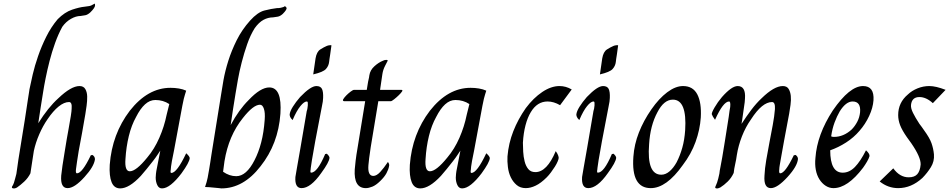

<svg xmlns="http://www.w3.org/2000/svg" viewBox="-20 -1045 5271 1065"><path d="M492.3 -185.6Q506.7 -177.4 506.7 -161.5Q501.5 -121 448.7 -63.1Q393.3 -1.5 354.9 -1.5Q314.4 -1.5 319.5 -70.8Q324.1 -116.4 338.5 -201.5Q351.3 -282.1 360.3 -329Q369.2 -375.9 372.8 -401.5Q377.4 -430.8 377.4 -442.1Q380.5 -479 363.1 -479Q335.9 -479 305.1 -454.1Q274.4 -429.2 243.6 -383.6Q217.9 -346.7 197.7 -300Q177.4 -253.3 167.7 -207.7Q163.1 -179 158.2 -145.9Q153.3 -112.8 148.7 -83.6Q135.9 -57.9 114.6 -37.9Q93.3 -17.9 74.4 -5.1Q63.1 1.5 53.3 0Q43.6 -1.5 46.7 -9.7Q53.3 -19.5 57.4 -31.5Q61.5 -43.6 64.1 -54.9Q67.7 -67.7 70.8 -80.5Q72.8 -92.3 75.9 -116.2Q79 -140 82.1 -160Q105.1 -300 117.2 -377.4Q129.2 -454.9 134.6 -492.1Q140 -529.2 141.8 -537.9Q143.6 -546.7 143.6 -550.3Q150.3 -583.6 161.5 -632.1Q172.8 -680.5 191.3 -733.8Q209.7 -787.2 236.4 -841Q263.1 -894.9 300 -938.5Q338.5 -977.4 379.7 -991.3Q421 -1005.1 448.7 -1007.7Q463.1 -1009.7 474.4 -1011.3Q485.6 -1012.8 503.6 -1024.1Q507.7 -1027.2 507.2 -1014.4Q506.7 -1001.5 480.5 -975.9Q466.2 -963.1 453.1 -960.5Q440 -957.9 427.2 -956.4Q401.5 -956.4 373.3 -940.3Q345.1 -924.1 325.6 -896.4Q303.6 -856.4 285.6 -806.4Q267.7 -756.4 254.9 -706.4Q242.1 -656.4 233.1 -611.3Q224.1 -566.2 219.5 -535.9Q211.3 -487.2 205.6 -449.2Q200 -411.3 192.3 -361.5Q246.7 -448.7 303.6 -500Q374.4 -567.7 421 -567.7Q443.6 -567.7 453.3 -550.8Q463.1 -533.8 463.6 -509.7Q464.1 -485.6 460.3 -458.2Q456.4 -430.8 453.3 -411.3Q445.1 -361.5 435.4 -309Q425.6 -256.4 416.4 -206.7Q411.3 -174.4 407.4 -149.2Q403.6 -124.1 401.5 -106.7Q398.5 -83.6 406.7 -83.6Q435.9 -83.6 483.6 -183.6Z M919 -467.7Q885.1 -490.3 841.5 -490.3Q810.8 -490.3 784.4 -466.2Q757.9 -442.1 734.9 -396.4Q709.2 -350.3 694.6 -290.5Q680 -230.8 675.9 -163.1Q670.8 -94.9 700 -94.9Q734.9 -94.9 796.4 -170.8Q836.4 -217.9 863.8 -280.8Q891.3 -343.6 904.1 -407.7ZM869.2 -209.7Q865.6 -205.1 854.6 -187.9Q843.6 -170.8 827.2 -150Q810.8 -129.2 793.3 -107.4Q775.9 -85.6 761 -69.2Q696.4 0 646.7 0Q612.8 0 599 -34.6Q585.1 -69.2 588.7 -130.8Q601.5 -301.5 700 -430.8Q800 -557.9 925.6 -557.9Q949.7 -557.9 972.3 -554.1Q994.9 -550.3 1012.8 -542.1Q1012.8 -540 1006.4 -521.8Q1000 -503.6 991.3 -457.9L945.1 -209.7Q930.3 -138.5 928.7 -121Q927.2 -107.7 927.2 -103.6Q923.6 -85.6 930.3 -85.6Q961 -85.6 1012.8 -194.9Q1032.3 -177.4 1032.3 -167.7Q1030.3 -143.6 986.7 -83.6Q956.4 -43.6 929 -21.8Q901.5 0 878.5 0Q861 0 852.3 -18.5Q843.6 -36.9 843.6 -60Q843.6 -66.2 845.1 -81.3Q846.7 -96.4 849.7 -109.7Z M1422.1 -464.1Q1385.1 -464.1 1327.2 -390.3Q1248.2 -292.3 1225.1 -150.3L1217.4 -92.3Q1252.8 -67.7 1290.3 -67.7Q1346.7 -67.7 1391.8 -156.4Q1414.4 -200 1428.7 -254.9Q1443.1 -309.7 1448.2 -380.5Q1451.3 -419.5 1443.8 -441.8Q1436.4 -464.1 1422.1 -464.1ZM1557.9 -1009.7Q1564.1 -1011.3 1569 -1002.3Q1573.8 -993.3 1548.2 -967.7Q1533.8 -954.9 1520.8 -952.6Q1507.7 -950.3 1494.9 -948.7Q1467.2 -948.7 1441.5 -934.9Q1415.9 -921 1392.8 -888.7Q1368.7 -850.3 1351.3 -800.3Q1333.8 -750.3 1320.8 -699.5Q1307.7 -648.7 1299.7 -603.3Q1291.8 -557.9 1286.7 -527.2Q1278.5 -475.9 1272.8 -440.5Q1267.2 -405.1 1259.5 -351.3Q1304.6 -435.9 1359.5 -490.3Q1425.1 -560 1473.8 -560Q1545.1 -560 1535.4 -414.4Q1523.6 -246.7 1425.1 -122.6Q1330.3 0 1207.7 0Q1203.1 0 1192.3 -1.8Q1181.5 -3.6 1140 -6.7Q1136.4 -6.7 1128.7 -7.2Q1121 -7.7 1117.4 -7.7Q1127.2 -35.9 1131.8 -59Q1136.4 -82.1 1140 -105.1Q1143.1 -121 1146.2 -143.6Q1149.2 -166.2 1152.8 -187.2L1206.2 -519.5Q1210.8 -551.3 1219.7 -601.3Q1228.7 -651.3 1246.4 -707.7Q1264.1 -764.1 1293.1 -822.3Q1322.1 -880.5 1367.2 -930.8Q1409.2 -977.4 1447.2 -986.9Q1485.1 -996.4 1515.9 -1000Q1528.7 -1000 1536.9 -1001.8Q1545.1 -1003.6 1549.2 -1005.1Q1555.9 -1006.7 1557.9 -1009.7Z M1792.8 -192.3Q1807.7 -179 1807.7 -169.2Q1805.6 -145.1 1762.1 -85.6Q1703.1 -1.5 1652.8 -1.5Q1614.4 -1.5 1618.5 -63.1Q1620.5 -72.8 1627.2 -114.4Q1633.3 -151.3 1646.4 -223.8Q1659.5 -296.4 1681.5 -429.2Q1683.6 -433.8 1685.1 -442.6Q1686.7 -451.3 1687.4 -460.3Q1688.2 -469.2 1687.4 -475.6Q1686.7 -482.1 1681.5 -482.1Q1667.2 -482.1 1646.2 -456.4Q1625.1 -430.8 1603.1 -379Q1592.8 -388.7 1589.7 -396.2Q1586.7 -403.6 1586.7 -409.7Q1588.2 -427.2 1604.4 -453.1Q1620.5 -479 1644.6 -506.7Q1703.1 -567.7 1734.9 -567.7Q1757.9 -567.7 1765.9 -551.8Q1773.8 -535.9 1772.3 -501.5Q1772.3 -494.9 1770.5 -481.3Q1768.7 -467.7 1765.6 -454.9Q1741.5 -332.3 1728.7 -262.3Q1715.9 -192.3 1710.3 -157.4Q1704.6 -122.6 1703.8 -113.8Q1703.1 -105.1 1703.1 -105.1Q1699.5 -87.2 1705.6 -87.2Q1740 -87.2 1783.6 -190.3ZM1805.6 -701.5Q1803.1 -679 1787.7 -662.1Q1772.3 -645.1 1717.4 -632.3L1730.3 -721Q1736.4 -757.9 1756.7 -770.8Q1776.9 -783.6 1792.8 -790.3Q1799.5 -793.3 1809 -794.1Q1818.5 -794.9 1818.5 -793.3Q1814.4 -763.1 1811.8 -745.1Q1809.2 -727.2 1807.7 -717.9Q1805.6 -706.7 1805.6 -701.5Z M2050.8 -69.2Q2068.7 -69.2 2089 -91Q2109.2 -112.8 2131.8 -146.7Q2141.5 -133.8 2137.9 -122.6Q2134.9 -105.1 2123.6 -84.1Q2112.3 -63.1 2088.2 -40Q2065.6 -17.9 2045.4 -9.7Q2025.1 -1.5 2009.2 -1.5Q1941.5 -1.5 1947.7 -105.1Q1949.2 -124.1 1952.6 -153.1Q1955.9 -182.1 1964.1 -229.2L2005.6 -483.6H1888.2Q1878.5 -485.6 1884.4 -495.4Q1890.3 -505.1 1901.3 -516.2Q1912.3 -527.2 1925.1 -536.9Q1937.9 -546.7 1944.6 -546.7H2014.4Q2018.5 -575.9 2021.8 -591.8Q2025.1 -607.7 2027.2 -616.4Q2028.7 -624.1 2028.7 -627.2Q2033.3 -656.4 2056.7 -677.4Q2080 -698.5 2103.1 -707.7Q2112.3 -712.8 2122.1 -712.8Q2131.8 -712.8 2130.3 -707.7Q2127.2 -701.5 2115.9 -679.7Q2104.6 -657.9 2101 -633.8L2088.2 -546.7H2204.6Q2215.9 -546.7 2210.3 -537.9Q2204.6 -529.2 2192.3 -517.2Q2180 -505.1 2166.4 -494.4Q2152.8 -483.6 2147.7 -483.6H2078.5L2036.4 -229.2Q2030.3 -190.3 2027.7 -167.7Q2025.1 -145.1 2023.6 -129.2Q2018.5 -69.2 2050.8 -69.2Z M2583.6 -467.7Q2549.7 -490.3 2506.2 -490.3Q2475.4 -490.3 2449 -466.2Q2422.6 -442.1 2399.5 -396.4Q2373.8 -350.3 2359.2 -290.5Q2344.6 -230.8 2340.5 -163.1Q2335.4 -94.9 2364.6 -94.9Q2399.5 -94.9 2461 -170.8Q2501 -217.9 2528.5 -280.8Q2555.9 -343.6 2568.7 -407.7ZM2533.8 -209.7Q2530.3 -205.1 2519.2 -187.9Q2508.2 -170.8 2491.8 -150Q2475.4 -129.2 2457.9 -107.4Q2440.5 -85.6 2425.6 -69.2Q2361 0 2311.3 0Q2277.4 0 2263.6 -34.6Q2249.7 -69.2 2253.3 -130.8Q2266.2 -301.5 2364.6 -430.8Q2464.6 -557.9 2590.3 -557.9Q2614.4 -557.9 2636.9 -554.1Q2659.5 -550.3 2677.4 -542.1Q2677.4 -540 2671 -521.8Q2664.6 -503.6 2655.9 -457.9L2609.7 -209.7Q2594.9 -138.5 2593.3 -121Q2591.8 -107.7 2591.8 -103.6Q2588.2 -85.6 2594.9 -85.6Q2625.6 -85.6 2677.4 -194.9Q2696.9 -177.4 2696.9 -167.7Q2694.9 -143.6 2651.3 -83.6Q2621 -43.6 2593.6 -21.8Q2566.2 0 2543.1 0Q2525.6 0 2516.9 -18.5Q2508.2 -36.9 2508.2 -60Q2508.2 -66.2 2509.7 -81.3Q2511.3 -96.4 2514.4 -109.7Z M3086.7 -461.5Q3051.3 -482.1 3017.4 -482.1Q2959.5 -482.1 2924.1 -422.6Q2906.2 -393.3 2894.9 -350Q2883.6 -306.7 2880.5 -253.3Q2880.5 -230.8 2882.1 -203.3Q2883.6 -175.9 2890 -150Q2896.4 -124.1 2910.3 -107.2Q2924.1 -90.3 2949.7 -90.3Q3013.8 -90.3 3062.6 -206.7Q3072.3 -193.3 3075.6 -183.8Q3079 -174.4 3079 -169.2Q3079 -163.1 3073.3 -149.5Q3067.7 -135.9 3057.9 -120.5Q3048.2 -105.1 3036.2 -89Q3024.1 -72.8 3012.8 -61.5Q2980.5 -29.2 2951.5 -15.4Q2922.6 -1.5 2896.4 -1.5Q2866.2 -1.5 2845.9 -18.7Q2825.6 -35.9 2813.3 -61.5Q2801 -87.2 2797.2 -118.7Q2793.3 -150.3 2794.9 -177.4Q2801 -250.3 2827.2 -316.9Q2853.3 -383.6 2896.4 -445.1Q2938.5 -501.5 2987.7 -534.6Q3036.9 -567.7 3083.6 -567.7Q3119 -567.7 3151.3 -548.7Z M3383.1 -192.3Q3397.9 -179 3397.9 -169.2Q3395.9 -145.1 3352.3 -85.6Q3293.3 -1.5 3243.1 -1.5Q3204.6 -1.5 3208.7 -63.1Q3210.8 -72.8 3217.4 -114.4Q3223.6 -151.3 3236.7 -223.8Q3249.7 -296.4 3271.8 -429.2Q3273.8 -433.8 3275.4 -442.6Q3276.9 -451.3 3277.7 -460.3Q3278.5 -469.2 3277.7 -475.6Q3276.9 -482.1 3271.8 -482.1Q3257.4 -482.1 3236.4 -456.4Q3215.4 -430.8 3193.3 -379Q3183.1 -388.7 3180 -396.2Q3176.9 -403.6 3176.9 -409.7Q3178.5 -427.2 3194.6 -453.1Q3210.8 -479 3234.9 -506.7Q3293.3 -567.7 3325.1 -567.7Q3348.2 -567.7 3356.2 -551.8Q3364.1 -535.9 3362.6 -501.5Q3362.6 -494.9 3360.8 -481.3Q3359 -467.7 3355.9 -454.9Q3331.8 -332.3 3319 -262.3Q3306.2 -192.3 3300.5 -157.4Q3294.9 -122.6 3294.1 -113.8Q3293.3 -105.1 3293.3 -105.1Q3289.7 -87.2 3295.9 -87.2Q3330.3 -87.2 3373.8 -190.3ZM3395.9 -701.5Q3393.3 -679 3377.9 -662.1Q3362.6 -645.1 3307.7 -632.3L3320.5 -721Q3326.7 -757.9 3346.9 -770.8Q3367.2 -783.6 3383.1 -790.3Q3389.7 -793.3 3399.2 -794.1Q3408.7 -794.9 3408.7 -793.3Q3404.6 -763.1 3402.1 -745.1Q3399.5 -727.2 3397.9 -717.9Q3395.9 -706.7 3395.9 -701.5Z M3580.5 -245.1Q3567.2 -75.9 3648.2 -75.9Q3671.8 -75.9 3693.6 -94.4Q3715.4 -112.8 3733.3 -145.1Q3752.3 -182.1 3764.6 -225.6Q3776.9 -269.2 3780.5 -322.6Q3791.3 -492.3 3712.3 -492.3Q3662.6 -492.3 3626.7 -422.6Q3586.7 -348.7 3580.5 -245.1ZM3767.2 -129.2Q3676.9 -1.5 3589.7 -1.5Q3480.5 -1.5 3493.3 -175.9Q3497.9 -243.6 3523.8 -309.7Q3549.7 -375.9 3593.3 -438.5Q3634.9 -498.5 3680.8 -533.1Q3726.7 -567.7 3768.7 -567.7Q3823.6 -567.7 3847.7 -521.8Q3871.8 -475.9 3867.2 -393.3Q3862.6 -325.6 3838.2 -257.9Q3813.8 -190.3 3767.2 -129.2Z M4393.3 -185.6Q4406.2 -175.9 4406.2 -163.1Q4402.6 -122.6 4348.2 -63.1Q4291.8 -1.5 4255.9 -1.5Q4215.4 -1.5 4220.5 -70.8Q4222.1 -109.7 4230.3 -157.4Q4238.5 -205.1 4247.9 -254.4Q4257.4 -303.6 4266.4 -351.8Q4275.4 -400 4278.5 -440Q4280.5 -479 4262.6 -479Q4207.7 -479 4146.2 -383.6Q4115.4 -340 4095.4 -288.5Q4075.4 -236.9 4067.2 -185.6Q4064.1 -161.5 4058.2 -135.6Q4052.3 -109.7 4049.7 -85.6Q4036.9 -57.9 4016.4 -37.9Q3995.9 -17.9 3975.4 -5.1Q3962.6 1.5 3953.6 0Q3944.6 -1.5 3948.2 -9.7Q3959 -32.3 3964.1 -54.9Q3967.2 -67.7 3970.3 -82.1Q3971.8 -98.5 3976.2 -118.5Q3980.5 -138.5 3986.2 -172.6Q3991.8 -206.7 4000.5 -259.7Q4009.2 -312.8 4022.1 -396.4Q4025.1 -419.5 4026.7 -430.8Q4028.2 -442.1 4030.3 -451.3Q4033.3 -482.1 4024.1 -482.1Q3991.8 -482.1 3946.2 -380.5Q3931.8 -400 3928.2 -411.3Q3926.7 -419.5 3943.8 -449.2Q3961 -479 3984.6 -506.7Q4038.5 -567.7 4071.8 -567.7Q4117.4 -567.7 4112.3 -498.5Q4112.3 -488.7 4110.8 -478.2Q4109.2 -467.7 4107.7 -456.4Q4102.6 -422.6 4100.3 -404.9Q4097.9 -387.2 4096.4 -377.4Q4094.9 -367.7 4094.1 -364.6Q4093.3 -361.5 4093.3 -357.9Q4120.5 -400 4147.9 -436.4Q4175.4 -472.8 4204.6 -500Q4273.8 -567.7 4322.1 -567.7Q4344.6 -567.7 4354.4 -551.8Q4364.1 -535.9 4366.4 -513.1Q4368.7 -490.3 4364.9 -463.1Q4361 -435.9 4357.4 -414.4Q4339.5 -321 4329.2 -264.4Q4319 -207.7 4313.3 -175.6Q4307.7 -143.6 4305.1 -129Q4302.6 -114.4 4302.6 -106.7Q4299.5 -83.6 4307.7 -83.6Q4334.9 -83.6 4383.1 -183.6Z M4637.9 -427.2Q4622.1 -400 4609.2 -365.4Q4596.4 -330.8 4590.3 -288.7Q4596.4 -285.6 4605.6 -285.6Q4659.5 -285.6 4704.6 -327.2Q4722.1 -345.1 4734.9 -369.2Q4747.7 -393.3 4750.8 -422.6Q4755.9 -482.1 4709.2 -482.1Q4672.3 -482.1 4637.9 -427.2ZM4654.4 -87.2Q4691.3 -87.2 4722.1 -118.7Q4752.8 -150.3 4783.6 -211.3Q4804.6 -192.3 4803.1 -179Q4799.5 -166.2 4789.7 -149.2Q4780 -132.3 4767.2 -114.4Q4681.5 -1.5 4603.1 -1.5Q4580 -1.5 4560 -14.4Q4540 -27.2 4525.1 -50.3Q4510.8 -72.8 4505.1 -103.3Q4499.5 -133.8 4503.1 -169.2Q4512.3 -298.5 4599.5 -432.3Q4692.8 -567.7 4767.2 -567.7Q4830.3 -567.7 4825.1 -488.7Q4822.1 -446.7 4801 -401.5Q4780 -356.4 4747.7 -319.5Q4715.9 -282.1 4673.1 -254.6Q4630.3 -227.2 4585.1 -211.3Q4585.1 -87.2 4654.4 -87.2Z M4934.9 -111.3Q4970.8 -61.5 5020.5 -61.5Q5052.8 -61.5 5068.2 -79Q5083.6 -96.4 5086.7 -132.3Q5088.2 -172.8 5034.9 -250.3L5010.8 -283.6Q4983.6 -322.6 4972.8 -350.8Q4962.1 -379 4962.1 -406.7Q4962.1 -475.9 5015.9 -521Q5037.9 -542.1 5069.5 -554.9Q5101 -567.7 5134.9 -567.7Q5170.8 -567.7 5225.1 -546.7L5154.4 -472.8Q5117.4 -506.7 5080 -506.7Q5037.9 -506.7 5033.3 -463.1Q5031.3 -445.1 5044.4 -418.7Q5057.4 -392.3 5080 -357.9Q5086.7 -350.3 5093.1 -340.5Q5099.5 -330.8 5105.6 -322.6Q5136.4 -280.5 5146.9 -250.8Q5157.4 -221 5160.5 -188.7Q5163.6 -150.3 5143.6 -117.9Q5123.6 -85.6 5096.4 -57.9Q5034.9 -1.5 4962.1 -1.5Q4905.6 -1.5 4859.5 -38.5Z"/></svg>

Font: MM Jasmine
Style: Regular
Weight: 400
Designer: Khon Soe Zaw Thu
Version: Version 1.00 July 11, 2016, initial release